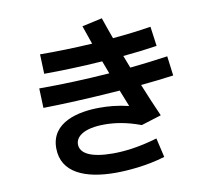

<svg xmlns="http://www.w3.org/2000/svg" viewBox="-90 -903 1180 1062"><g transform="rotate(-10 500.0 -372.5)"><path d="M177 -663 181 -553C276 -553 392 -557 509 -565L536 -493C402 -483 269 -478 140 -478L144 -368C236 -369 405 -376 576 -389C588 -358 601 -326 613 -296C550 -311 499 -315 450 -315C331 -315 175 -282 175 -136C175 3 307 55 475 55C540 55 652 47 755 15L730 -93C623 -61 539 -53 480 -53C354 -53 297 -86 297 -136C297 -181 347 -219 460 -219C514 -219 580 -211 663 -180H664L776 -215C749 -276 723 -337 698 -399C763 -405 825 -412 882 -420L868 -530C798 -520 727 -511 656 -504L629 -574C696 -580 761 -588 820 -597L805 -707C735 -696 662 -687 590 -681C575 -721 562 -760 548 -800L435 -775L471 -671C366 -665 265 -662 177 -663Z"/></g></svg>

Font: KT Kiyosuna Sans Bold
Style: Regular
Weight: 700
Designer: [Zen Kaku Gothic] Yoshimichi Ohira
Version: Version 1.010;Glyphs 3.1.2 (3151)